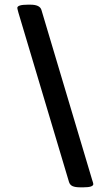

<svg xmlns="http://www.w3.org/2000/svg" viewBox="-20 -722 462 821"><path d="M323 79Q302 79 290.5 74Q279 69 275 56L59 -667Q54 -685 54 -688Q54 -702 99 -702H110Q150 -702 157 -680L374 47Q376 53 377.5 58Q379 63 379 65Q379 79 337 79Z"/></svg>

Font: Asap SemiBold
Style: Italic
Weight: 600
Italic angle: -6°
Designer: Pablo Cosgaya
Foundry: Omnibus-Type
Version: Version 3.001; ttfautohint (v1.8.3)